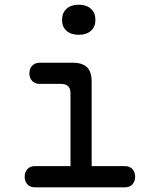

<svg xmlns="http://www.w3.org/2000/svg" viewBox="-20 -797 640 817"><path d="M512 -90Q532 -90 543.5 -77.5Q555 -65 555 -45Q555 -25 543.5 -12.5Q532 0 512 0H128Q108 0 96.5 -12.5Q85 -25 85 -45Q85 -65 96.5 -77.5Q108 -90 128 -90H280V-400Q280 -420 270 -430Q260 -440 240 -440H149Q129 -440 117 -452.5Q105 -465 105 -485Q105 -505 117 -517.5Q129 -530 149 -530H290Q331 -530 350.5 -510.5Q370 -491 370 -450V-90ZM315 -649Q282 -649 263 -666Q244 -683 244 -712Q244 -742 263 -759.5Q282 -777 315 -777Q348 -777 367 -759.5Q386 -742 386 -712Q386 -683 367 -666Q348 -649 315 -649Z"/></svg>

Font: Maple Mono Normal
Style: Regular
Weight: 400
Monospace: yes
Designer: subframe7536
Version: Version 7.000